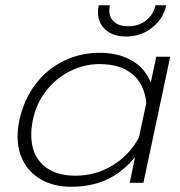

<svg xmlns="http://www.w3.org/2000/svg" viewBox="-20 -696 687 731"><path d="M353 -650Q353 -663 356 -676H398Q396 -662 396 -657Q396 -629 415 -612.5Q434 -596 468 -596Q508 -596 536 -618Q564 -640 572 -676H613Q602 -625 559.5 -591Q517 -557 460 -557Q410 -557 381.5 -583Q353 -609 353 -650ZM47 -177Q47 -208 54 -239Q71 -317 115 -375Q159 -433 222.5 -464Q286 -495 359 -495Q430 -495 481 -466Q532 -437 554 -382L575 -480H628L526 0H474L494 -98Q448 -41 388.5 -13Q329 15 250 15Q191 15 145 -8Q99 -31 73 -74.5Q47 -118 47 -177ZM509 -173 537 -304Q530 -375 484.5 -413.5Q439 -452 358 -452Q301 -452 247.5 -425.5Q194 -399 156 -350.5Q118 -302 105 -239Q99 -209 99 -182Q99 -109 143.5 -68Q188 -27 267 -27Q343 -27 408 -66Q473 -105 509 -173Z"/></svg>

Font: Prompt ExtraLight
Style: Italic
Weight: 275
Italic angle: -12°
Designer: Katatrad Team
Foundry: CadsonDemak
Version: Version 1.000